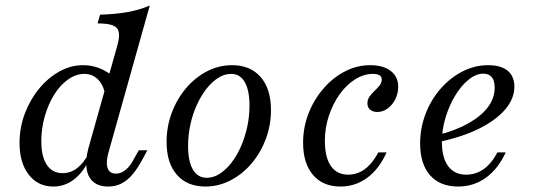

<svg xmlns="http://www.w3.org/2000/svg" viewBox="-20 -661 1926 692"><path d="M370.5 11.3Q335.7 11.3 316 -5.8Q296.3 -22.9 292 -54Q287.6 -85.1 298.3 -125.5L402.6 -496.1Q411.5 -526.9 408.2 -544.6Q404.9 -562.2 386.9 -569.4Q369 -576.6 331.6 -576.6L340.5 -608.1Q396.6 -609.7 440.5 -617.7Q484.5 -625.7 519.8 -641.1L371.4 -112.9Q361 -76.7 367.5 -56Q374 -35.2 398.3 -35.2Q416 -35.2 432.9 -48.8Q449.8 -62.4 463.5 -89.8L480.3 -119.4H511L492.4 -84.7Q476.2 -54.6 458.1 -32.9Q439.9 -11.1 418.4 0.1Q396.9 11.3 370.5 11.3ZM172.2 11.3Q116.9 11.3 83.6 -31.5Q50.4 -74.3 50.4 -145.5Q50.4 -200.5 69.2 -250.9Q88.1 -301.3 120.4 -340.8Q152.7 -380.3 193.8 -403.2Q234.8 -426.1 279.2 -426.1Q319.2 -426.1 354 -408.1Q388.7 -390.1 414.6 -357.9L360.1 -314.1Q354.2 -353.8 333.6 -374.2Q313.1 -394.7 284.2 -394.7Q254 -394.7 225.8 -374.9Q197.5 -355.2 176 -321Q154.5 -286.8 141.7 -243Q128.9 -199.2 128.9 -151.9Q128.9 -96.4 148.9 -66.6Q168.9 -36.9 205.7 -36.9Q234.1 -36.9 257.7 -54.8Q281.4 -72.8 299.7 -107.9L300.1 -83.3Q278 -37.5 245.3 -13.1Q212.6 11.3 172.2 11.3Z M720.5 11.3Q654.2 11.3 617.3 -31.3Q580.4 -73.9 580.4 -149.5Q580.4 -205 599.2 -254.9Q618 -304.8 650.8 -343.4Q683.5 -382 726.2 -404Q768.8 -426.1 816.6 -426.1Q882.1 -426.1 919.4 -383.5Q956.6 -340.9 956.6 -264.5Q956.6 -208.9 937.8 -159.4Q919.1 -109.9 886.3 -71.4Q853.6 -32.8 810.5 -10.8Q767.5 11.3 720.5 11.3ZM725.7 -20.2Q748.7 -20.2 771.3 -34.4Q794 -48.7 813.5 -73.5Q832.9 -98.3 847.7 -131.6Q862.4 -164.9 870.8 -202.6Q879.2 -240.2 879.2 -279.7Q879.2 -335.6 862.2 -365.1Q845.3 -394.7 812.9 -394.7Q789.2 -394.7 766.5 -380.4Q743.9 -366.1 724.4 -341.3Q704.9 -316.5 689.8 -283.6Q674.6 -250.7 666.3 -212.6Q657.9 -174.5 657.9 -135Q657.9 -79.2 675.3 -49.7Q692.6 -20.2 725.7 -20.2Z M1207 11.3Q1143.9 11.3 1108.1 -30.6Q1072.4 -72.4 1072.4 -146.3Q1072.4 -201.9 1092 -252.2Q1111.7 -302.4 1145.7 -341.8Q1179.6 -381.2 1223.1 -403.6Q1266.5 -426.1 1314.2 -426.1Q1361.4 -426.1 1388.3 -405.3Q1415.2 -384.6 1415.2 -348Q1415.2 -324.3 1404.8 -303.5Q1394.4 -282.7 1377.2 -270.1Q1360.1 -257.4 1340.1 -257.4Q1324.2 -257.4 1314.2 -265.7Q1304.2 -274 1304.2 -288.1Q1304.2 -302.1 1312.1 -313.2Q1320 -324.2 1330.4 -333.9Q1340.8 -343.7 1348.4 -353.4Q1355.9 -363.1 1355.9 -374.6Q1355.9 -394.7 1323.9 -394.7Q1291 -394.7 1259.8 -375Q1228.6 -355.3 1204.1 -321.2Q1179.7 -287 1165.3 -243.7Q1150.9 -200.3 1150.9 -153.8Q1150.9 -94.4 1172.4 -62.9Q1194 -31.5 1234.7 -31.5Q1267.8 -31.5 1294.8 -51.3Q1321.8 -71.2 1343.6 -111.8H1373.4Q1346.3 -51.7 1303.5 -20.2Q1260.6 11.3 1207 11.3Z M1631 11.3Q1565.7 11.3 1529.9 -29.5Q1494.2 -70.2 1494.2 -144Q1494.2 -199.6 1513.8 -250.6Q1533.4 -301.7 1567.8 -341Q1602.2 -380.4 1646.4 -403.2Q1690.7 -426.1 1739.1 -426.1Q1785.6 -426.1 1809.7 -406.1Q1833.9 -386.1 1833.9 -348.5Q1833.9 -305.1 1800.4 -266.1Q1766.8 -227 1705.5 -196.8Q1644.2 -166.6 1559.5 -149L1559.5 -174.8Q1623.8 -191.2 1669.1 -217Q1714.5 -242.7 1738.7 -275.1Q1762.9 -307.5 1762.9 -345.1Q1762.9 -370 1752.7 -382.7Q1742.4 -395.5 1721.9 -395.5Q1695.5 -395.5 1668.8 -373.8Q1642.1 -352.2 1620.6 -316.5Q1599 -280.9 1585.8 -237.2Q1572.6 -193.5 1572.6 -150.2Q1572.6 -92.8 1595.3 -62.1Q1617.9 -31.5 1660.2 -31.5Q1694.8 -31.5 1723 -51.3Q1751.2 -71.2 1772.9 -111.8H1802.8Q1774.9 -51.7 1730.9 -20.2Q1686.9 11.3 1631 11.3Z"/></svg>

Font: Playfair 5pt SemiExpanded Light 12pt
Style: Italic
Weight: 300
Italic angle: -15.6°
Version: Version 2.000;gftools[0.9.28]